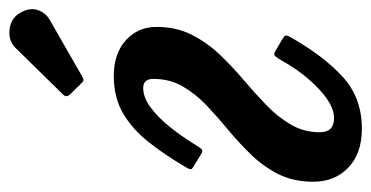

<svg xmlns="http://www.w3.org/2000/svg" viewBox="-216 -586 813 421"><g transform="rotate(-90 190.5 -375.5)"><path d="M371.5 -740Q385 -718.5 379.2 -700.2Q373.5 -682 357.5 -673L235.5 -603Q229 -599 225.5 -599Q222 -599 217 -605L194 -628.5Q186 -637 194.5 -644.5L295 -747Q310.5 -763.5 335 -761.2Q359.5 -759 371.5 -740ZM111 -80.5Q111 -49.5 142.5 -49.5Q170.5 -49.5 206 -83Q241.5 -116.5 267.5 -163Q273.5 -173.5 277.5 -178.2Q281.5 -183 288.5 -178.5L312.5 -164.5Q319 -160.5 322 -157.8Q325 -155 319.5 -145Q278.5 -72.5 232.5 -30.5Q186.5 11.5 119 11.5Q64.5 11.5 33.5 -18.2Q2.5 -48 2.5 -95Q2.5 -138 18.8 -170.8Q35 -203.5 60.8 -230.2Q86.5 -257 115.2 -280.8Q144 -304.5 169.8 -329Q195.5 -353.5 211.8 -381.8Q228 -410 228 -446Q228 -468 208 -468Q187.5 -468 165.8 -452Q144 -436 123.2 -410.2Q102.5 -384.5 85 -356Q79 -346 75 -341Q71 -336 64 -340.5L41 -354.5Q34.5 -358 31.2 -361Q28 -364 34 -374Q61 -420 89.2 -455.8Q117.5 -491.5 152.2 -512Q187 -532.5 234.5 -532.5Q283.5 -532.5 312.8 -506Q342 -479.5 342 -439Q342 -396 325.2 -362.5Q308.5 -329 282.2 -301.2Q256 -273.5 226.5 -248.5Q197 -223.5 170.8 -198.2Q144.5 -173 127.8 -144.2Q111 -115.5 111 -80.5Z"/></g></svg>

Font: Besley* Narrow Medium
Style: Italic
Weight: 500
Width: 4
Italic angle: -13°
Designer: Owen Earl
Foundry: indestructible type*
Version: Version 3.000; ttfautohint (v1.8.3)